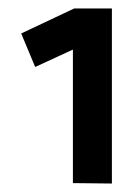

<svg xmlns="http://www.w3.org/2000/svg" viewBox="-20 -861 314 453"><path d="M244 -428 152 -429V-744L63 -703L30 -782L155 -841H244Z"/></svg>

Font: SUITE Heavy
Style: Regular
Weight: 900
Designer: Sun
Foundry: Sun
Version: Version 2.040